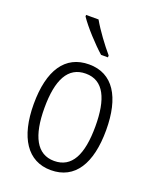

<svg xmlns="http://www.w3.org/2000/svg" viewBox="-144 -848 762 942"><g transform="rotate(20 237.0 -377.5)"><path d="M205 -765H140V-757C170 -712 234 -643 276 -606H312V-616C277 -657 233 -716 205 -765ZM426 -267C426 -439 363 -542 238 -542C113 -542 48 -443 48 -267C48 -93 115 10 237 10C363 10 426 -93 426 -267ZM104 -267C104 -413 145 -494 238 -494C332 -494 370 -408 370 -267C370 -118 329 -38 237 -38C146 -38 104 -121 104 -267Z"/></g></svg>

Font: Noto Sans Myanmar Condensed Light
Style: Regular
Weight: 300
Width: 3
Designer: Monotype Design Team
Foundry: Monotype Imaging Inc.
Version: Version 2.107